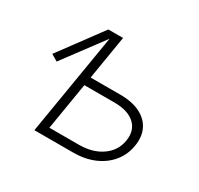

<svg xmlns="http://www.w3.org/2000/svg" viewBox="-120 -682 858 828"><g transform="rotate(30 309.0 -268.0)"><path d="M74.7 -304.2 42 -323.7 198.7 -535.6H247.1ZM225.6 -317.9H384.3Q443.4 -317.9 482.9 -298.1Q522.5 -278.3 539.8 -242.7Q557.1 -207 549.3 -159.7Q541.5 -111.8 512.5 -75.9Q483.4 -40 437.3 -20Q391.1 0 332 0H139.6L228.5 -535.6H272L190.4 -41.5H336.9Q405.3 -41.5 450.9 -73.5Q496.6 -105.5 505.4 -158.7Q514.6 -212.4 481 -244.1Q447.3 -275.9 378.9 -275.9H218.3Z"/></g></svg>

Font: Inter 20pt ExtraLight
Style: Italic
Weight: 250
Italic angle: -9.3988°
Version: Version 4.001;git-66647c0bb